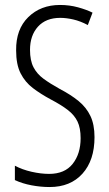

<svg xmlns="http://www.w3.org/2000/svg" viewBox="-20 -744 441 774"><path d="M361 -191Q361 -98 312.5 -44Q264 10 180 10Q144 10 107 3Q70 -4 40 -18V-76Q70 -60 107.5 -51.5Q145 -43 178 -43Q241 -43 273 -83.5Q305 -124 305 -187Q305 -228 292.5 -254Q280 -280 253.5 -300.5Q227 -321 185 -343Q144 -365 112.5 -389Q81 -413 63 -448.5Q45 -484 45 -541Q44 -626 94 -675Q144 -724 222 -724Q260 -724 294.5 -714.5Q329 -705 353 -693L334 -643Q304 -659 275.5 -665.5Q247 -672 223 -672Q165 -672 133 -636.5Q101 -601 101 -543Q101 -500 115 -473Q129 -446 155.5 -426.5Q182 -407 220 -386Q266 -362 297 -336.5Q328 -311 344.5 -276.5Q361 -242 361 -191Z"/></svg>

Font: Noto Sans Malayalam ExtraCondensed Light
Style: Regular
Weight: 300
Width: 2
Designer: Jelle Bosma - Monotype Design Team
Foundry: Monotype Imaging Inc.
Version: Version 2.104; ttfautohint (v1.8.4.7-5d5b)